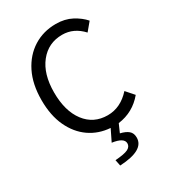

<svg xmlns="http://www.w3.org/2000/svg" viewBox="-235 -867 1107 1240"><g transform="rotate(-30 319.0 -247.0)"><path d="M287 253 278 208Q347 203 373 190Q399 177 399 152Q399 110 313 98L355 12Q269 6 202 -40.5Q135 -87 96.5 -169.5Q58 -252 58 -366Q58 -485 100.5 -570Q143 -655 216.5 -701Q290 -747 383 -747Q450 -747 501 -720Q552 -693 584 -656L534 -596Q470 -666 384 -666Q280 -666 216.5 -586Q153 -506 153 -369Q153 -230 214.5 -149Q276 -68 381 -68Q477 -68 551 -150L602 -92Q529 -4 416 11L389 72Q428 81 449 98.5Q470 116 470 150Q470 244 287 253Z"/></g></svg>

Font: Source Han Sans & Saira Hybrid
Style: Regular
Weight: 400
Designer: Ryoko NISHIZUKA 西塚涼子 (kana & ideographs); Paul D. Hunt (Latin, Greek & Cyrillic); Wenlong ZHANG 张文龙 (bopomofo); Sandoll 
Foundry: Adobe Systems Incorporated
Version: Version 1.00;August 2, 2021;FontCreator 13.0.0.2675 64-bit